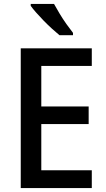

<svg xmlns="http://www.w3.org/2000/svg" viewBox="-20 -961 543 981"><path d="M449 0H86V-714H449V-624H191V-417H433V-327H191V-91H449ZM256 -941Q268 -919 284.5 -891.5Q301 -864 319.5 -838Q338 -812 353 -793V-781H284Q268 -794 246.5 -813.5Q225 -833 204 -854.5Q183 -876 165 -896.5Q147 -917 137 -931V-941Z"/></svg>

Font: Noto Sans Hebrew SemiCondensed Medium
Style: Regular
Weight: 500
Width: 4
Designer: Monotype Design Team
Foundry: Monotype Imaging Inc.
Version: Version 2.003